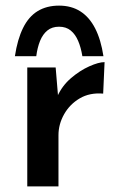

<svg xmlns="http://www.w3.org/2000/svg" viewBox="-20 -663 430 683"><path d="M178 -423 188 -303 184 -320Q201 -358 232.5 -385Q264 -412 297.5 -427Q331 -442 352 -442L347 -330Q299 -334 263.5 -313Q228 -292 208 -256.5Q188 -221 188 -182V0H77V-423ZM190 -643Q234 -643 266 -622.5Q298 -602 318.5 -562Q339 -522 348 -463H273Q268 -494 258 -517.5Q248 -541 231.5 -554.5Q215 -568 190 -568Q165 -568 148.5 -554.5Q132 -541 122.5 -517.5Q113 -494 109 -463H33Q42 -523 62 -563.5Q82 -604 114 -623.5Q146 -643 190 -643Z"/></svg>

Font: Josefin Sans Thin SemiBold
Style: Regular
Weight: 600
Version: Version 2.000